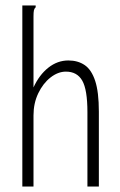

<svg xmlns="http://www.w3.org/2000/svg" viewBox="-20 -685 440 705"><path d="M62 -665H111V-658Q106 -654 104.5 -647Q103 -640 103 -624V-364Q124 -410 157.5 -436.5Q191 -463 231 -463Q266 -463 291 -446Q316 -429 329.5 -388Q343 -347 343 -275V0H301V-273Q301 -356 282 -389Q263 -422 222 -422Q193 -422 165.5 -400.5Q138 -379 120.5 -342.5Q103 -306 103 -261V0H62Z"/></svg>

Font: Inconsolata Condensed Light
Style: Regular
Weight: 300
Width: 3
Monospace: yes
Designer: Raph Levien, Cyreal, Brenton Simpson
Foundry: Raph Levien, Cyreal, Google
Version: Version 3.001; ttfautohint (v1.8.2.53-6de2)